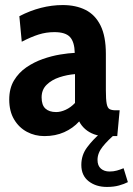

<svg xmlns="http://www.w3.org/2000/svg" viewBox="-20 -528 526 759"><path d="M155.5 10Q118 10 86.5 -6.8Q55 -23.5 35.8 -55.8Q16.5 -88 16.5 -134.5Q16.5 -178.5 35.2 -209.8Q54 -241 84.2 -261.8Q114.5 -282.5 149.5 -294.8Q184.5 -307 218 -312.5Q251.5 -318 275.5 -319Q274.5 -362 256.8 -381.5Q239 -401 195 -401Q162.5 -401 132.5 -391.5Q102.5 -382 66 -363L56.5 -464Q99 -486 142 -497Q185 -508 228 -508Q280 -508 318.2 -488.8Q356.5 -469.5 377.5 -427Q398.5 -384.5 398.5 -315V-172Q398.5 -134.5 401.8 -117.8Q405 -101 413.5 -96.5Q422 -92 437 -92H453L443.5 10H394.5Q371.5 10 351.8 2.8Q332 -4.5 317 -17.5Q302 -30.5 293 -48Q268.5 -21 233.8 -5.5Q199 10 155.5 10ZM202 -85Q220 -85 240 -94.2Q260 -103.5 276.5 -121V-235Q245 -232.5 214.8 -222.5Q184.5 -212.5 164.5 -193Q144.5 -173.5 144.5 -143Q144.5 -112.5 159.5 -98.8Q174.5 -85 202 -85ZM375.5 0H437.5Q406.5 26 386 51.5Q365.5 77 365.5 104Q365.5 127 378.8 138.5Q392 150 413 150Q429 150 442.2 146.2Q455.5 142.5 468.5 137L485.5 192Q471 199.5 450.5 205.2Q430 211 402.5 211Q359.5 211 330.5 188.5Q301.5 166 301.5 124Q301.5 84.5 324.8 53.8Q348 23 375.5 0Z"/></svg>

Font: Cabin
Style: Bold
Weight: 700
Width: 4
Designer: Pablo Impallari
Foundry: Pablo Impallari. http://www.impallari.com Igino Marini. http://www.ikern.com
Version: Version 3.001